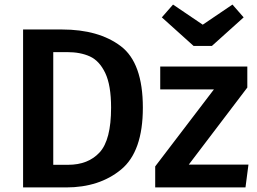

<svg xmlns="http://www.w3.org/2000/svg" viewBox="-20 -820 1125 840"><path d="M605 -349Q605 -157 510 -78.5Q415 0 269 0H81V-691H251Q412 -691 508.5 -618Q605 -545 605 -349ZM213 -592V-99H278Q366 -99 416 -153.5Q466 -208 466 -349Q466 -447 440.5 -500.5Q415 -554 373.5 -573Q332 -592 274 -592ZM1062 -437 806 -100H1067L1054 0H659V-92L916 -429H681V-529H1062ZM1046 -744 907 -619H827L688 -744L737 -800L867 -712L997 -800Z"/></svg>

Font: Fira Sans Medium
Style: Regular
Weight: 500
Designer: bBox Type GmbH & Carrois Corporate GbR & Edenspiekermann AG
Foundry: bBox Type GmbH & Carrois Corporate GbR & Edenspiekermann AG
Version: Version 4.301